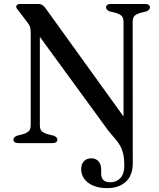

<svg xmlns="http://www.w3.org/2000/svg" viewBox="-20 -720 798 966"><path d="M510.5 -82.5 156.5 -567.5 180.5 -588.5V-91Q180.5 -70.5 188.8 -61.2Q197 -52 219 -45L250 -37.5Q268.5 -30 268.5 -17.5Q268.5 -9.5 262.5 -4.8Q256.5 0 244 0H72.5Q60 0 53.8 -4.8Q47.5 -9.5 47.5 -17.5Q47.5 -30 66.5 -37.5L96 -45Q117.5 -52 126 -61.5Q134.5 -71 134.5 -91.5V-557.5Q134.5 -576 130.8 -586Q127 -596 116.5 -609L74.5 -664.5Q68.5 -671.5 65 -676.2Q61.5 -681 61.5 -686.5Q61.5 -693 66.8 -696.5Q72 -700 80.5 -700H170Q181.5 -700 189.2 -696.8Q197 -693.5 207 -681.5L620.5 -107.5L601.5 -81.5V-608.5Q601.5 -629 593 -638.8Q584.5 -648.5 563 -655L532.5 -662.5Q513.5 -670 513.5 -682.5Q513.5 -691 519.8 -695.5Q526 -700 538 -700H709.5Q722 -700 728.2 -695.5Q734.5 -691 734.5 -682.5Q734.5 -670 716 -662.5L686 -655Q664 -648.5 655.8 -639Q647.5 -629.5 647.5 -608.5L648 101Q648 163.5 612.5 195Q577 226.5 519.5 226.5Q476.5 226.5 447.2 213.2Q418 200 403.2 178.8Q388.5 157.5 388.5 132Q388.5 105 402.5 90.8Q416.5 76.5 439.5 76.5Q462 76.5 475.5 91.5Q489 106.5 489 131V153Q489 174.5 500.5 186Q512 197.5 535.5 197Q566 197 585.8 175.8Q605.5 154.5 605.5 113Q605.5 79 600 55.2Q594.5 31.5 585 14.5Q575.5 -2.5 563.5 -17Q551.5 -31.5 538 -46.8Q524.5 -62 510.5 -82.5Z"/></svg>

Font: Fraunces 18pt
Style: Regular
Weight: 400
Version: Version 1.000;[b76b70a41]